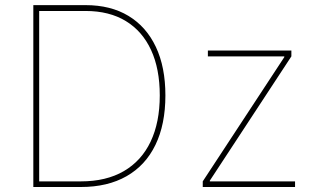

<svg xmlns="http://www.w3.org/2000/svg" viewBox="-20 -748 1263 768"><path d="M303.7 0H125V-22.5H303.7Q404.8 -22.5 475.3 -63.5Q545.9 -104.5 582.5 -181.6Q619.1 -258.8 619.1 -366.2Q619.1 -472.7 584.2 -548.1Q549.3 -623.5 483.2 -663.8Q417 -704.1 322.3 -704.1H125V-727.5H322.3Q422.9 -727.5 494.1 -684.3Q565.4 -641.1 603.5 -560.3Q641.6 -479.5 641.6 -366.2Q641.6 -250.5 601.8 -168.5Q562 -86.4 486.3 -43.2Q410.6 0 303.7 0ZM136.7 -727.5V0H113.3V-727.5ZM791 0V-22.5L1117.2 -519.5V-522.5H811.5V-545.9H1145.5V-522.5L819.3 -25.4V-22.5H1160.2V0Z"/></svg>

Font: Inter Tight Thin
Style: Regular
Weight: 250
Designer: Rasmus Andersson
Foundry: rsms
Version: Version 3.004